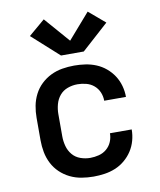

<svg xmlns="http://www.w3.org/2000/svg" viewBox="-87 -853 775 930"><g transform="rotate(-10 300.0 -388.0)"><path d="M298 8Q268 8 238.5 3Q209 -2 182.5 -15Q156 -28 134.5 -48.5Q113 -69 99.5 -95.5Q86 -122 80.5 -151Q75 -180 75 -210V-320Q75 -350 80.5 -379Q86 -408 99.5 -434.5Q113 -461 134.5 -481.5Q156 -502 182.5 -515Q209 -528 238.5 -533Q268 -538 298 -538Q325 -538 352.5 -534Q380 -530 405.5 -519.5Q431 -509 452.5 -491Q474 -473 489 -450Q504 -427 511.5 -400Q519 -373 519 -345Q519 -345 519 -345Q519 -345 519 -345H412Q412 -345 412 -345Q412 -345 412 -345Q412 -367 403.5 -387Q395 -407 378.5 -421Q362 -435 340.5 -440.5Q319 -446 298 -446Q273 -446 249.5 -437.5Q226 -429 210.5 -410.5Q195 -392 188.5 -368Q182 -344 182 -320V-210Q182 -186 188.5 -162Q195 -138 210.5 -119.5Q226 -101 249.5 -92.5Q273 -84 298 -84Q319 -84 340.5 -89.5Q362 -95 378.5 -109Q395 -123 403.5 -143Q412 -163 412 -185Q412 -185 412 -185Q412 -185 412 -185H519Q519 -185 519 -185Q519 -185 519 -185Q519 -157 511.5 -130Q504 -103 489 -80Q474 -57 452.5 -39Q431 -21 405.5 -10.5Q380 0 352.5 4Q325 8 298 8ZM244 -597 112 -716 192 -784 300 -660 408 -784 488 -716 356 -597Z"/></g></svg>

Font: Iosevka Curly SmBdEx
Style: Regular
Weight: 600
Width: 7
Monospace: yes
Designer: Belleve Invis
Foundry: Belleve Invis
Version: Version 11.1.0; ttfautohint (v1.8.3)